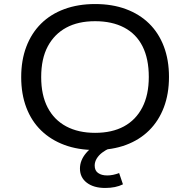

<svg xmlns="http://www.w3.org/2000/svg" viewBox="-20 -734 942 951"><path d="M451 9Q367 9 299.5 -16Q232 -41 184 -87.5Q136 -134 110.5 -201Q85 -268 85 -352Q85 -436 110.5 -503Q136 -570 183.5 -617Q231 -664 299 -689Q367 -714 451 -714Q536 -714 603.5 -689Q671 -664 718.5 -617.5Q766 -571 791.5 -504Q817 -437 817 -353Q817 -269 791.5 -202Q766 -135 718.5 -88Q671 -41 603.5 -16Q536 9 451 9ZM451 -76Q535 -76 594 -108Q653 -140 685 -202Q717 -264 717 -353Q717 -443 686 -504.5Q655 -566 595 -597.5Q535 -629 451 -629Q367 -629 308 -597Q249 -565 216.5 -504Q184 -443 184 -352Q184 -263 216 -201.5Q248 -140 308 -108Q368 -76 451 -76ZM501 197Q444 197 410 171Q376 145 376 101Q376 60 406.5 24Q437 -12 490 -35L524 0Q503 9 486 22Q469 35 459 51.5Q449 68 449 86Q449 111 466 123Q483 135 511 135Q525 135 540 132Q555 129 570 123L589 179Q571 188 549 192.5Q527 197 501 197Z"/></svg>

Font: Nunito Sans 7pt SemiExpanded
Style: Regular
Weight: 400
Width: 6
Designer: Vernon Adams
Foundry: Vernon Adams
Version: Version 3.101;gftools[0.9.27]